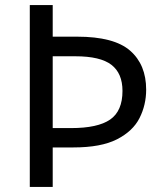

<svg xmlns="http://www.w3.org/2000/svg" viewBox="-20 -734 645 754"><path d="M554 -382Q554 -322 528 -270.5Q502 -219 439.5 -187Q377 -155 268 -155H187V0H97V-714H187V-590H283Q428 -590 491 -535Q554 -480 554 -382ZM259 -231Q364 -231 412.5 -264.5Q461 -298 461 -377Q461 -446 417.5 -479.5Q374 -513 276 -513H187V-231Z"/></svg>

Font: Noto Sans Multani
Style: Regular
Weight: 400
Designer: Monotype Design Team
Foundry: Monotype Imaging Inc.
Version: Version 2.002; ttfautohint (v1.8.4.7-5d5b)